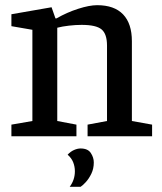

<svg xmlns="http://www.w3.org/2000/svg" viewBox="-20 -526 624 741"><path d="M24 0V-45L105 -59V-411L24 -425V-471L179 -498L194 -455H198Q238 -478 281.5 -492Q325 -506 355 -506Q421 -506 455 -470.5Q489 -435 489 -367V-59L567 -45V0H318V-45L393 -59V-350Q393 -395 372 -412.5Q351 -430 295 -430Q272 -430 246 -427Q220 -424 201 -419V-59L275 -45V0ZM249 195Q269 168 269 135Q269 117 262.5 100.5Q256 84 241 71Q252 59 265.5 53Q279 47 291 47Q319 47 330.5 64.5Q342 82 342 101Q342 125 332.5 144.5Q323 164 311 177Q299 190 291 195Z"/></svg>

Font: Faustina Light Medium
Style: Regular
Weight: 500
Version: Version 1.200